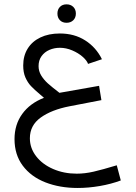

<svg xmlns="http://www.w3.org/2000/svg" viewBox="-20 -712 640 906"><path d="M48.5 -55.5Q48.5 -124 84.8 -174.2Q121 -224.5 187.5 -250.5L169.5 -266Q142 -289 126.2 -305.8Q110.5 -322.5 100 -346.2Q89.5 -370 89.5 -403Q89.5 -448.5 110.5 -482.5Q131.5 -516.5 170.5 -535.2Q209.5 -554 262.5 -554Q331 -554 382.2 -521.2Q433.5 -488.5 461 -432.5L395.5 -410.5Q390 -426.5 369.8 -444.2Q349.5 -462 320.8 -474.2Q292 -486.5 262.5 -486.5Q236 -486.5 213 -476.5Q190 -466.5 176 -447Q162 -427.5 162 -400Q162 -376.5 174.2 -356.2Q186.5 -336 205.2 -319Q224 -302 260.5 -274L447.5 -307L458.5 -239.5L308 -210.5Q223 -194 172 -157.2Q121 -120.5 121 -59.5Q121 -13 150.5 25.2Q180 63.5 230.8 85.5Q281.5 107.5 342 107.5Q380.5 107.5 421.8 98Q463 88.5 531 68L550 139.5Q504.5 156.5 450.8 165.8Q397 175 346.5 175Q262 175 194.2 148.5Q126.5 122 87.5 70Q48.5 18 48.5 -55.5ZM251 -648Q251 -667.5 262.8 -679.5Q274.5 -691.5 294 -691.5Q313.5 -691.5 325.8 -679.5Q338 -667.5 338 -648Q338 -628.5 325.8 -616.5Q313.5 -604.5 294 -604.5Q274.5 -604.5 262.8 -616.5Q251 -628.5 251 -648Z"/></svg>

Font: JuliaMono Light
Style: Regular
Weight: 300
Monospace: yes
Designer: cormullion
Foundry: corm
Version: Version 0.054; ttfautohint (v1.8.4)